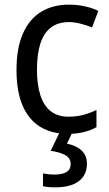

<svg xmlns="http://www.w3.org/2000/svg" viewBox="-20 -566 471 826"><path d="M271 10Q204 10 154.5 -19.5Q105 -49 78 -110Q51 -171 51 -265Q51 -360 79 -422.5Q107 -485 157.5 -515.5Q208 -546 276 -546Q313 -546 346.5 -538.5Q380 -531 403 -519L376 -448Q354 -457 327 -464Q300 -471 277 -471Q230 -471 199.5 -448Q169 -425 154 -379.5Q139 -334 139 -266Q139 -201 154 -155.5Q169 -110 199 -87Q229 -64 274 -64Q310 -64 339.5 -72Q369 -80 395 -93V-19Q370 -5 339.5 2.5Q309 10 271 10ZM354 138Q354 187 319 213.5Q284 240 217 240Q201 240 187 238.5Q173 237 165 235V180Q174 182 187.5 183.5Q201 185 214 185Q248 185 266 174Q284 163 284 140Q284 114 260 101Q236 88 198 83L238 0H293L268 52Q293 57 312.5 68Q332 79 343 96Q354 113 354 138Z"/></svg>

Font: Noto Sans Hebrew SemiCondensed
Style: Regular
Weight: 400
Width: 4
Designer: Monotype Design Team
Foundry: Monotype Imaging Inc.
Version: Version 2.003